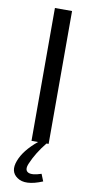

<svg xmlns="http://www.w3.org/2000/svg" viewBox="-100 -729 460 982"><g transform="rotate(10 130.5 -238.0)"><path d="M180 0Q133 58 108 117Q93 152 114 163Q134 173 182 157L197 194Q108 231 65 200Q24 172 46 114Q67 57 136 0H102V-690H191V0Z"/></g></svg>

Font: Taylor Sans
Style: Regular
Weight: 400
Italic angle: -8°
Designer: Natanael Gama
Version: Version 1.001 September 8, 2015